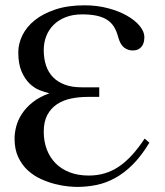

<svg xmlns="http://www.w3.org/2000/svg" viewBox="-20 -698 630 733"><path d="M550.3 -153.3Q520 -103 487.3 -70.3Q454.6 -37.6 419.9 -18.6Q385.3 0.5 348.6 8.1Q312 15.6 273.4 15.6Q261.2 15.6 239 13.4Q216.8 11.2 190.4 4.6Q164.1 -2 136.5 -14.4Q108.9 -26.9 86.4 -47.4Q64 -67.9 49.8 -97.7Q35.6 -127.4 35.6 -168.9Q35.6 -190.9 42 -215.3Q48.3 -239.7 63.7 -263.4Q79.1 -287.1 104.7 -307.6Q130.4 -328.1 168.5 -341.8Q151.4 -345.7 130.6 -354Q109.9 -362.3 92 -379.9Q74.2 -397.5 62 -426Q49.8 -454.6 49.8 -498.5Q49.8 -530.8 65.4 -563Q81.1 -595.2 112.5 -620.6Q144 -646 191.7 -661.9Q239.3 -677.7 303.2 -677.7Q350.6 -677.7 392.1 -666.7Q433.6 -655.8 464.6 -638.2Q495.6 -620.6 513.4 -598.9Q531.2 -577.1 531.2 -556.2Q531.2 -550.8 530 -542.2Q528.8 -533.7 524.2 -525.4Q519.5 -517.1 510.5 -511.2Q501.5 -505.4 485.8 -505.4Q469.2 -505.4 454.3 -516.1Q439.5 -526.9 431.2 -556.2Q425.3 -579.6 414.8 -596.2Q404.3 -612.8 387.9 -623Q371.6 -633.3 348.4 -638.2Q325.2 -643.1 293.5 -643.1Q257.8 -643.1 230.5 -632.3Q203.1 -621.6 184.6 -603Q166 -584.5 156.5 -559.8Q147 -535.2 147 -506.8Q147 -474.1 155.8 -447.8Q164.6 -421.4 182.6 -403.1Q200.7 -384.8 227.5 -374.8Q254.4 -364.7 290.5 -364.7H358.9V-328.1H315.9Q281.7 -328.1 251.2 -321.8Q220.7 -315.4 197.5 -300Q174.3 -284.7 160.6 -259Q147 -233.4 147 -195.3Q147 -158.2 158.7 -127.4Q170.4 -96.7 192.4 -74.5Q214.4 -52.2 246.3 -40Q278.3 -27.8 318.8 -27.8Q351.6 -27.8 380.1 -36.4Q408.7 -44.9 434.6 -62.5Q460.4 -80.1 484.6 -106.7Q508.8 -133.3 532.2 -168.9Z"/></svg>

Font: Doulos SIL Afr
Style: Regular
Weight: 400
Designer: Walt Agee, Victor Gaultney, Peter Martin, Debbi Hosken, Becca Hirsbrunner
Foundry: SIL International
Version: Version 5.000